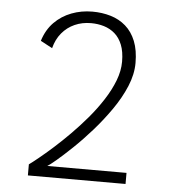

<svg xmlns="http://www.w3.org/2000/svg" viewBox="-51 -755 752 803"><g transform="rotate(5 325.0 -353.0)"><path d="M95.5 0V-46.5Q109 -56 134.5 -76.8Q160 -97.5 192.5 -126.5Q225 -155.5 260 -190.8Q295 -226 328.2 -265.2Q361.5 -304.5 388.2 -346Q415 -387.5 430.8 -428.5Q446.5 -469.5 446.5 -508Q446.5 -550 435 -578.8Q423.5 -607.5 403.5 -624.8Q383.5 -642 357.8 -649.8Q332 -657.5 303.5 -657.5Q266 -657.5 234.8 -643.5Q203.5 -629.5 181.5 -603Q159.5 -576.5 150 -539L100.5 -565.5Q115 -612.5 145.5 -643.5Q176 -674.5 217.2 -690.2Q258.5 -706 305 -706Q346 -706 382 -695.2Q418 -684.5 445.2 -660.8Q472.5 -637 487.8 -599Q503 -561 503 -507.5Q503 -460 481.8 -409.2Q460.5 -358.5 426 -309Q391.5 -259.5 351.8 -214.5Q312 -169.5 274.5 -133.8Q237 -98 209.8 -75Q182.5 -52 173 -46.5H505.5V0Z"/></g></svg>

Font: Trispace Thin ExtraLight
Style: Regular
Weight: 250
Version: Version 1.210